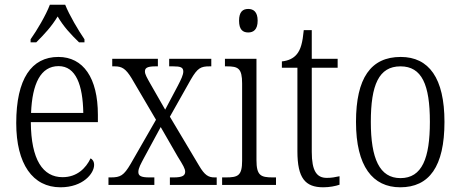

<svg xmlns="http://www.w3.org/2000/svg" viewBox="-20 -786 1958 816"><path d="M110 -619V-606H134C169 -641 199 -673 225 -716C250 -673 280 -641 316 -606H339V-619C313 -657 275 -721 257 -766H192C175 -721 137 -657 110 -619ZM237 10C333 10 380 -49 380 -85C380 -100 373 -109 365 -113C345 -71 307 -33 246 -33C162 -33 112 -107 111 -267H396V-298C396 -455 334 -544 228 -544C114 -544 49 -451 49 -263C49 -89 119 10 237 10ZM334 -306H112C117 -431 153 -505 229 -505C303 -505 332 -424 334 -306Z M441 0H636V-32H614C579 -32 568 -39 568 -55C568 -72 579 -90 592 -115L663 -246L735 -121C758 -84 767 -69 767 -56C767 -40 755 -32 719 -32H702V0H901V-32H892C866 -32 850 -41 826 -82L702 -290L791 -448C820 -498 834 -504 871 -504H878V-536H699V-504H716C747 -504 759 -500 759 -482C759 -468 750 -449 736 -422L682 -320L619 -430C605 -455 596 -470 596 -482C596 -495 602 -504 640 -504H651V-536H457V-504H468C499 -504 515 -493 539 -454L643 -277L535 -89C506 -40 492 -32 451 -32H441Z M1035 -648C1057 -648 1075 -660 1075 -698C1075 -736 1057 -748 1035 -748C1012 -748 996 -736 996 -698C996 -660 1012 -648 1035 -648ZM924 0H1153V-32H1139C1088 -32 1070 -40 1070 -106V-536H936V-504H944C992 -504 1009 -496 1009 -431V-103C1009 -39 991 -32 940 -32H924Z M1354 10C1380 10 1406 5 1423 -1V-37C1404 -33 1390 -30 1369 -30C1326 -30 1305 -59 1305 -141V-498H1415V-536H1305V-658H1271C1266 -605 1258 -575 1241 -555C1227 -538 1206 -528 1178 -525V-498H1244V-143C1244 -29 1277 10 1354 10Z M1681 10C1804 10 1869 -78 1869 -268C1869 -454 1803 -544 1683 -544C1556 -544 1493 -454 1493 -268C1493 -79 1564 10 1681 10ZM1682 -29C1593 -29 1556 -112 1556 -268C1556 -425 1590 -504 1682 -504C1773 -504 1807 -426 1807 -268C1807 -114 1774 -29 1682 -29Z"/></svg>

Font: Noto Serif Thai Condensed Light
Style: Regular
Weight: 300
Width: 3
Designer: Monotype Design Team
Foundry: Monotype Imaging Inc.
Version: Version 2.002